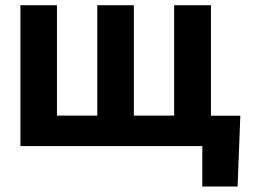

<svg xmlns="http://www.w3.org/2000/svg" viewBox="-20 -550 952 723"><path d="M874.7 152.3H741.8V0H682.4V-114.2H885ZM194.5 -530.3V-114.7H346.3V-530.3H484V-114.7H635.8V-530.3H774.4V0H56.9V-530.3Z"/></svg>

Font: Pretendard Std Variable
Style: Regular
Weight: 400
Designer: Base glyphs from Inter by Rasmus Andersson; Hangeul glyphs from Noto Sans CJK(Source Han Sans) by Jang Soo-young and Kan
Foundry: Kil Hyung-jin
Version: Version 1.309;Glyphs 3.2 (3225)